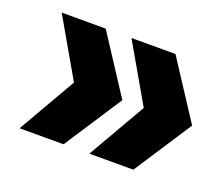

<svg xmlns="http://www.w3.org/2000/svg" viewBox="-73 -553 663 574"><g transform="rotate(20 258.5 -266.0)"><path d="M35 -82 141 -266 35 -450H175L295 -266L175 -82ZM257 -82 363 -266 257 -450H397L517 -266L397 -82Z"/></g></svg>

Font: Trueno
Style: Bd
Weight: 700
Designer: Julieta Ulanovsky
Foundry: Julieta Ulanovsky
Version: Version 3.001b